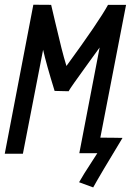

<svg xmlns="http://www.w3.org/2000/svg" viewBox="-27 -651 564 816"><path d="M114.7 -630.9 190.4 -630.4Q191.4 -626 207.3 -558.3Q223.1 -490.7 234.1 -447.3Q245.1 -403.8 255.4 -370.6Q393.1 -559.1 432.1 -630.4H508.8L399.4 -65.9Q414.1 -65.9 446.8 -65.7Q479.5 -65.4 493.7 -64.9Q398.9 91.3 369.1 145.5L309.1 123.5Q318.8 106 331.8 85.4Q344.7 64.9 362.8 37.1Q380.9 9.3 386.7 0H310.1L396.5 -449.2Q384.3 -432.1 345.9 -379.4Q307.6 -326.7 288.1 -298.8Q268.6 -271 264.6 -263.2L205.1 -264.6Q169.4 -379.9 156.2 -439.5L70.3 2.4H-6.8Z"/></svg>

Font: Fantasque Sans Mono
Style: Italic
Weight: 400
Italic angle: -11°
Monospace: yes
Designer: Jany Belluz
Version: Version 1.8.0 ; ttfautohint (v1.8.2)